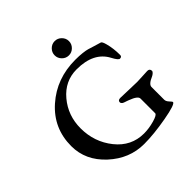

<svg xmlns="http://www.w3.org/2000/svg" viewBox="-205 -933 1120 1120"><g transform="rotate(-45 355.0 -373.0)"><path d="M369.5 -752.5Q387 -770 411 -770Q435 -770 452.5 -752.5Q470 -735 470 -711Q470 -687 452.5 -669.5Q435 -652 411 -652Q387 -652 369.5 -669.5Q352 -687 352 -711Q352 -735 369.5 -752.5ZM419 -608Q452 -608 477.5 -605Q503 -602 516 -598Q529 -594 553 -586.5Q577 -579 595 -574Q604 -572 612 -541Q624 -496 624 -443Q624 -428 608 -428Q596 -428 575 -468Q525 -563 385 -563Q288 -563 223 -485.5Q158 -408 158 -303Q158 -190 226 -105Q294 -20 399 -20Q440 -20 484 -32.5Q528 -45 528 -58V-179Q528 -200 474 -220Q469 -222 462 -224.5Q455 -227 451.5 -228Q448 -229 443 -231Q438 -233 436 -234.5Q434 -236 431.5 -238.5Q429 -241 428 -243.5Q427 -246 427 -249Q427 -265 448 -265Q460 -265 512.5 -263Q565 -261 583 -261Q600 -261 629 -263Q658 -265 670 -265Q690 -265 690 -245Q690 -240 682.5 -233Q675 -226 666 -222Q621 -203 621 -181V-76Q621 -63 634.5 -48.5Q648 -34 648 -31Q648 -14 542 5Q436 24 356 24Q235 24 140.5 -63Q46 -150 46 -268Q46 -415 155 -511.5Q264 -608 419 -608Z"/></g></svg>

Font: EB Garamond 08
Style: Regular
Weight: 400
Version: Version 0.016 ; ttfautohint (v1.5)